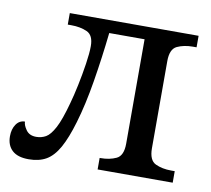

<svg xmlns="http://www.w3.org/2000/svg" viewBox="-66 -610 759 690"><g transform="rotate(10 314.0 -264.5)"><path d="M80 7Q40 7 20 -11.5Q0 -30 0 -63Q0 -89 12 -106.5Q24 -124 44 -124Q44 -111 56 -94Q68 -77 93 -77Q112 -77 128 -86Q144 -95 160 -125Q176 -155 193 -218Q201 -246 209.5 -286.5Q218 -327 224 -367Q230 -407 230 -432Q230 -472 205.5 -483Q181 -494 148 -494H135V-536H605V-494H592Q559 -494 534.5 -482.5Q510 -471 510 -427V-109Q510 -65 534.5 -53.5Q559 -42 592 -42H605V0H331V-42H334Q367 -42 391.5 -53.5Q416 -65 416 -109V-490H287Q277 -398 262.5 -310Q248 -222 228 -155Q210 -94 190 -58.5Q170 -23 144 -8Q118 7 80 7Z"/></g></svg>

Font: NotoSerif-Regular
Style: Regular
Weight: 400
Designer: Monotype Design Team
Foundry: Monotype Imaging Inc.
Version: Version 2.007; ttfautohint (v1.8) -l 8 -r 50 -G 200 -x 14 -D